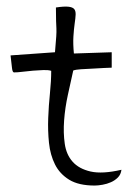

<svg xmlns="http://www.w3.org/2000/svg" viewBox="-20 -574 411 595"><path d="M138.7 -354.5Q129.9 -357.4 114.7 -356.9Q99.6 -356.4 82.5 -355Q65.4 -353.5 49.8 -351.6Q34.2 -349.6 23.4 -349.6Q18.6 -349.6 17.1 -363.8Q15.6 -377.9 12.7 -402.3L150.4 -412.1Q153.3 -446.3 154.3 -460.9Q155.3 -475.6 154.8 -485.8Q154.3 -496.1 153.8 -509.3Q153.3 -522.5 153.3 -550.8Q178.7 -554.7 191.9 -553.2Q205.1 -551.8 210 -545.9Q214.8 -540 214.4 -528.8Q213.9 -517.6 211.4 -501Q209 -484.4 207.5 -460.9Q206.1 -437.5 209 -408.2L326.2 -412.1V-364.3Q318.4 -364.3 301.8 -363.3Q285.2 -362.3 266.1 -361.3Q247.1 -360.4 231 -359.4Q214.8 -358.4 207 -355.5Q199.2 -320.3 190.4 -280.3Q181.6 -240.2 178.7 -201.2Q175.8 -162.1 180.7 -128.4Q185.5 -94.7 205.1 -72.8Q224.6 -50.8 260.7 -42.5Q296.9 -34.2 356.4 -47.9Q354.5 -33.2 345.2 -23.9Q335.9 -14.6 323.7 -9.3Q311.5 -3.9 297.9 -1.5Q284.2 1 273.4 1Q223.6 1 194.3 -17.1Q165 -35.2 150.4 -64.5Q135.7 -93.8 131.8 -131.3Q127.9 -168.9 129.4 -208Q130.9 -247.1 134.8 -285.2Q138.7 -323.2 138.7 -354.5Z"/></svg>

Font: Annie Use Your Telescope
Style: Regular
Weight: 400
Designer: Kimberly Geswein
Foundry: Kimberly Geswein
Version: Version 1.002 2001